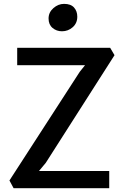

<svg xmlns="http://www.w3.org/2000/svg" viewBox="-20 -996 654 1016"><path d="M52 0 30 -41 402 -616 430 -651H71V-743H563L586 -704L222 -134L186 -91H558V0ZM308 -830.5Q279 -830.5 258 -848.2Q237 -866 237 -898Q237 -930.5 262.5 -953Q288 -975.5 319 -975.5Q354.5 -975.5 371.8 -956.2Q389 -937 389 -907.5Q389 -873.5 364.8 -852Q340.5 -830.5 308 -830.5Z"/></svg>

Font: Koeln Type Sans
Style: Regular
Weight: 400
Designer: Eben Sorkin
Foundry: Eben Sorkin
Version: Version 2.001